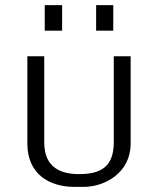

<svg xmlns="http://www.w3.org/2000/svg" viewBox="-20 -720 618 751"><path d="M87 -158C87 -41 171 11 271 11H307C390 11 491 -44 491 -158V-500H425V-163C425 -64 370 -39 289 -39C221 -39 153 -62 153 -163V-500H87ZM155 -600H223V-700H155ZM356 -600H423V-700H356Z"/></svg>

Font: Perun Light
Style: Regular
Weight: 300
Foundry: Copyright (c) Stefan Peev, Context Ltd, 2016
Version: Version 1.089